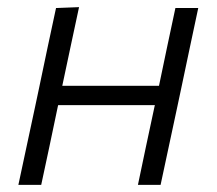

<svg xmlns="http://www.w3.org/2000/svg" viewBox="-20 -518 607 538"><path d="M31.5 0Q43.5 -56 54.5 -107.5Q65.5 -159 78.5 -219.5L89 -269Q102.5 -334.5 113.8 -387.2Q125 -440 137 -495.5L201.5 -498Q189.5 -442 178.2 -389.2Q167 -336.5 154.5 -277.5H425.5Q438.5 -339.5 449.2 -390.8Q460 -442 471.5 -495.5H535.5Q523.5 -440 512.5 -387.5Q501.5 -334.5 487.5 -269L477 -219.5Q464 -159 453 -107.5Q442 -55.5 430 0H366.5Q378 -55.5 389 -107.2Q400 -159 413 -219.5L414 -223.5H143L142 -219.5Q129.5 -159 118.5 -107.5Q107.5 -56 95.5 0Z"/></svg>

Font: Heraclito Light
Style: Italic
Weight: 300
Italic angle: -12°
Designer: Kostas Bartsokas (font) & Cristiano Sobral (main changes)
Foundry: Kostas Bartsokas (font) & Cristiano Sobral (main changes)
Version: Version 1.00;July 8, 2020;FontCreator 13.0.0.2655 64-bit